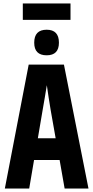

<svg xmlns="http://www.w3.org/2000/svg" viewBox="-20 -1091 540 1111"><path d="M354 0H492L350 -717H146L8 0H149L177 -165H325ZM227 -456Q232 -484 239 -525.5Q246 -567 251 -598Q255 -567 261.5 -526.5Q268 -486 273 -455L302 -291H199ZM250 -771Q321 -771 321 -844Q321 -919 250 -919Q178 -919 178 -844Q178 -771 250 -771ZM112 -976V-1071H388V-976Z"/></svg>

Font: Noto Sans Mono Condensed Extra
Style: Regular
Weight: 800
Width: 3
Designer: Monotype Design Team
Foundry: Monotype Imaging Inc.
Version: Version 1.900